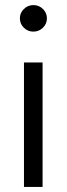

<svg xmlns="http://www.w3.org/2000/svg" viewBox="-20 -733 262 753"><path d="M74 0V-488H147V0ZM110.9 -609Q89 -609 73.5 -624.3Q58 -639.5 58 -661Q58 -682.5 73.6 -697.7Q89.2 -713 111.1 -713Q133 -713 148.5 -697.7Q164 -682.5 164 -661Q164 -639.5 148.4 -624.3Q132.8 -609 110.9 -609Z"/></svg>

Font: Red Hat Text VF
Style: Regular
Weight: 300
Designer: Pentagram, MCKL
Foundry: Pentagram, MCKL
Version: Version 1.023